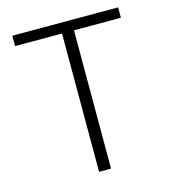

<svg xmlns="http://www.w3.org/2000/svg" viewBox="-101 -740 729 822"><g transform="rotate(-15 263.5 -329.5)"><path d="M237 0V-613H29V-659H498V-613H290V0Z"/></g></svg>

Font: Assistant Light
Style: Regular
Weight: 300
Designer: Hebrew By Ben Nathan, Latin by Paul Hunt
Version: Version 2.001;PS 002.001;hotconv 1.0.88;makeotf.lib2.5.64775